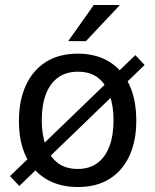

<svg xmlns="http://www.w3.org/2000/svg" viewBox="-20 -743 626 773"><path d="M562.2 -481.4 57.8 5.7 20.2 -34 524.9 -521.1ZM293.2 10Q221.8 10 168.4 -20.7Q115.1 -51.4 85.6 -110.9Q56.2 -170.3 56.2 -256.3Q56.2 -337.5 83.7 -398.4Q111.2 -459.3 164.2 -493.2Q217.2 -527 293.6 -527Q365.1 -527 417.8 -495.7Q470.4 -464.4 499.6 -404Q528.7 -343.7 528.7 -256.3Q528.7 -177.3 501.9 -117.4Q475 -57.5 422.7 -23.8Q370.5 10 293.2 10ZM293.6 -62.8Q340 -62.8 372 -86.5Q404 -110.2 420.6 -154.1Q437.1 -198.1 437.1 -258.7Q437.1 -314 422.5 -358.3Q407.9 -402.6 376.3 -428.5Q344.6 -454.3 293.6 -454.3Q246.7 -454.3 214.2 -431.1Q181.7 -407.9 164.9 -364Q148.1 -320.2 148.1 -258.7Q148.1 -204 162.9 -159.5Q177.8 -115.1 209.9 -88.9Q242.1 -62.8 293.6 -62.8ZM357.7 -723H462.9L326 -577.5H254.7Z"/></svg>

Font: Public Sans Thin
Style: Regular
Weight: 100
Designer: The Public Sans project authors (U.S. Web Design System). Libre Franklin designed by Pablo Impallari and Rodrigo Fuenzal
Version: Version 1.008